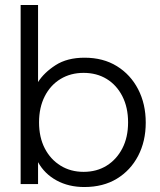

<svg xmlns="http://www.w3.org/2000/svg" viewBox="-20 -740 642 772"><path d="M319 12Q256 12 207.5 -14.5Q159 -41 133 -88V0H63V-720H133V-410Q157 -448 203.5 -478Q250 -508 320 -508Q395 -508 450 -474Q505 -440 535.5 -381Q566 -322 566 -247Q566 -172 535.5 -113.5Q505 -55 450 -21.5Q395 12 319 12ZM316 -49Q369 -49 409 -74Q449 -99 472 -143.5Q495 -188 495 -248Q495 -308 472 -353Q449 -398 409 -422.5Q369 -447 316 -447Q264 -447 223.5 -422.5Q183 -398 160 -353Q137 -308 137 -248Q137 -188 160 -143.5Q183 -99 223.5 -74Q264 -49 316 -49Z"/></svg>

Font: Host Grotesk Light Light
Style: Regular
Weight: 300
Version: Version 1.003